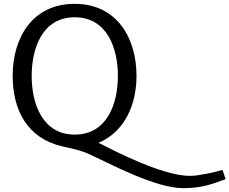

<svg xmlns="http://www.w3.org/2000/svg" viewBox="-20 -758 1195 1000"><path d="M1155 175 1139 127C1093 141 1011 158 969 158C827 158 580 30 508 -7C502 -10 497 -12 493 -14C634 -74 691 -219 691 -363C691 -561 588 -738 369 -738C149 -738 46 -562 46 -363C46 -186 121 -37 307 5C351 15 398 24 438 42C546 90 784 222 935 222C1029 222 1085 201 1155 175ZM369 -57C202 -57 145 -217 145 -362C145 -508 201 -668 369 -668C537 -668 594 -509 594 -363C594 -216 537 -57 369 -57Z"/></svg>

Font: Rosario
Style: Regular
Weight: 400
Designer: Hector Gatti
Foundry: Omnibus Type
Version: Version 1.100